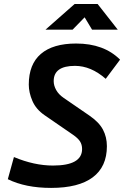

<svg xmlns="http://www.w3.org/2000/svg" viewBox="-20 -918 626 948"><path d="M232.4 9.8Q106 9.8 18.6 -33.2L48.8 -142.6Q148.9 -100.6 241.7 -100.6Q385.3 -100.6 385.3 -182.1Q385.3 -204.1 375 -220Q364.7 -235.8 341.3 -252L200.2 -349.1Q157.7 -378.4 139.9 -419.9Q122.1 -461.4 122.1 -500.5Q122.1 -600.6 181.9 -651.9Q241.7 -703.1 356 -703.1Q493.2 -703.1 572.8 -623.5L502 -528.8Q429.2 -592.8 350.1 -592.8Q245.1 -592.8 245.1 -517.6Q245.1 -495.6 257.3 -473.6Q269.5 -451.7 294.4 -434.6L420.9 -347.7Q468.8 -314.9 488.3 -278.1Q507.8 -241.2 507.8 -196.3Q507.8 -94.7 438 -42.5Q368.2 9.8 232.4 9.8ZM204.6 -771.5 348.6 -898.4H461.9L561.5 -771.5H434.6L397.9 -832.5L338.4 -771.5Z"/></svg>

Font: Cascadia Mono NF SemiBold
Style: Italic
Weight: 600
Italic angle: -10°
Monospace: yes
Designer: Aaron Bell
Foundry: Saja Typeworks
Version: Version 2404.023; ttfautohint (v1.8.4)